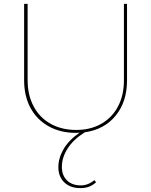

<svg xmlns="http://www.w3.org/2000/svg" viewBox="-20 -678 777 987"><path d="M633 -658V-265Q633 -155 574.5 -83.5Q516 -12 416 2Q357 39 327.5 85.5Q298 132 298 180Q298 223 324 249Q350 275 396 275Q433 275 465 248L474 259Q456 275 437 282Q418 289 393 289Q341 289 310.5 259.5Q280 230 280 181Q280 135 306.5 89Q333 43 389 4Q383 5 370 5Q291 5 230.5 -28.5Q170 -62 137 -123Q104 -184 104 -265V-658H122V-266Q122 -189 153 -131Q184 -73 240.5 -41.5Q297 -10 372 -10Q445 -10 500.5 -41.5Q556 -73 586.5 -130.5Q617 -188 617 -264V-658Z"/></svg>

Font: Ysabeau SC Thin
Style: Regular
Weight: 200
Designer: Christian Thalmann (Catharsis Fonts)
Version: Version 0.003